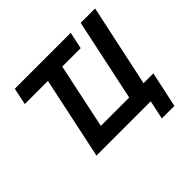

<svg xmlns="http://www.w3.org/2000/svg" viewBox="-194 -936 1298 1298"><g transform="rotate(-45 455.0 -287.5)"><path d="M662 135 691 0H172L297 -589H76L101 -710H636L610 -589H434L335 -121H606L731 -710H869L743 -121H837L782 135Z"/></g></svg>

Font: Raleway
Style: Bold Italic
Weight: 700
Italic angle: -12°
Designer: Matt McInerney, Pablo Impallari, Rodrigo Fuenzalida
Foundry: Matt McInerney, Pablo Impallari, Rodrigo Fuenzalida
Version: Version 4.101;RELEASE